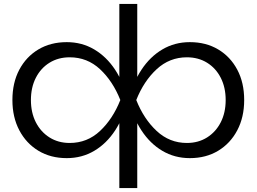

<svg xmlns="http://www.w3.org/2000/svg" viewBox="-20 -790 1303 975"><path d="M586 165V-187L596 -240V-330L586 -385V-770H677V-383L666 -330V-241L677 -187V165ZM634 -282Q655 -370 698.5 -436Q742 -502 804.5 -539Q867 -576 944 -576Q1026 -576 1088 -539Q1150 -502 1185 -436Q1220 -370 1220 -282Q1220 -195 1185 -128.5Q1150 -62 1088 -24.5Q1026 13 944 13Q867 13 804.5 -24Q742 -61 698.5 -127.5Q655 -194 634 -282ZM1126 -282Q1126 -346 1101 -395Q1076 -444 1031.5 -471.5Q987 -499 929 -499Q841 -499 775.5 -438.5Q710 -378 672 -282Q710 -186 775.5 -125Q841 -64 929 -64Q987 -64 1031.5 -92Q1076 -120 1101 -169Q1126 -218 1126 -282ZM629 -282Q608 -194 564.5 -127.5Q521 -61 458.5 -24Q396 13 319 13Q237 13 175 -24.5Q113 -62 78 -128.5Q43 -195 43 -282Q43 -370 78 -436Q113 -502 175 -539Q237 -576 319 -576Q396 -576 458.5 -539Q521 -502 564.5 -436Q608 -370 629 -282ZM137 -282Q137 -218 162 -169Q187 -120 231.5 -92Q276 -64 334 -64Q423 -64 488 -125Q553 -186 591 -282Q553 -378 488 -438.5Q423 -499 334 -499Q276 -499 231.5 -471.5Q187 -444 162 -395Q137 -346 137 -282Z"/></svg>

Font: Unbounded Light
Style: Regular
Weight: 300
Designer: Luke Prowse, Jean-Baptiste Morizot, Fátima Lázaro, Florian Runge
Foundry: NaN
Version: Version 1.700